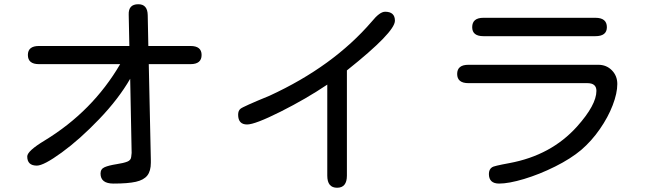

<svg xmlns="http://www.w3.org/2000/svg" viewBox="-20 -801 3040 898"><path d="M110.4 -543.9Q110.4 -585.9 162.1 -585.9H585L582 -732.4Q580.1 -781.2 627 -781.2Q669.9 -781.2 670.9 -730.5L673.8 -585.9H871.1Q922.9 -585.9 922.9 -543.9Q922.9 -501 871.1 -501H675.8L685.5 -53.7V-40Q685.5 -1 668.9 20Q652.3 41 615.2 49.3Q578.1 57.6 510.7 57.6Q450.2 57.6 450.2 10.7Q450.2 -10.7 469.2 -19Q488.3 -27.3 525.4 -33.2Q557.6 -38.1 575.2 -44.9Q592.8 -51.8 593.8 -68.4L595.7 -85.9L588.9 -432.6Q534.2 -337.9 443.8 -243.7Q353.5 -149.4 269 -87.9Q184.6 -26.4 152.3 -26.4Q107.4 -26.4 107.4 -69.3Q107.4 -94.7 188.5 -143.6Q413.1 -280.3 542 -501H162.1Q110.4 -501 110.4 -543.9Z M1556.6 77.1Q1510.7 77.1 1510.7 20.5V-405.3Q1412.1 -338.9 1292.5 -278.8Q1172.9 -218.8 1135.7 -218.8Q1093.8 -218.8 1093.8 -264.6Q1093.8 -283.2 1104.5 -292Q1115.2 -301.8 1241.2 -353.5Q1538.1 -490.2 1718.8 -700.2Q1755.9 -746.1 1781.2 -746.1Q1827.1 -746.1 1827.1 -704.1Q1827.1 -650.4 1602.5 -471.7V20.5Q1602.5 77.1 1556.6 77.1Z M2818.4 -673.8Q2818.4 -631.8 2764.6 -631.8H2241.2Q2188.5 -631.8 2188.5 -673.8Q2188.5 -717.8 2241.2 -717.8H2764.6Q2818.4 -717.8 2818.4 -673.8ZM2170.9 -498H2778.3Q2816.4 -498 2841.8 -472.2Q2867.2 -446.3 2867.2 -408.2Q2867.2 -365.2 2845.7 -309.1Q2824.2 -252.9 2785.6 -197.3Q2747.1 -141.6 2698.2 -99.6Q2649.4 -58.6 2576.2 -22Q2502.9 14.6 2431.2 36.1Q2359.4 57.6 2314.5 57.6Q2266.6 57.6 2266.6 12.7Q2266.6 -8.8 2281.2 -18.6Q2287.1 -24.4 2362.3 -38.1Q2557.6 -74.2 2678.7 -209Q2769.5 -310.5 2769.5 -376Q2769.5 -412.1 2727.5 -412.1H2170.9Q2118.2 -412.1 2118.2 -455.1Q2118.2 -498 2170.9 -498Z"/></svg>

Font: FakePearl
Style: Regular
Weight: 400
Version: Version 1.2